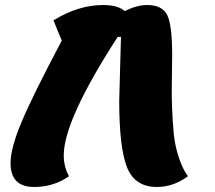

<svg xmlns="http://www.w3.org/2000/svg" viewBox="-20 -745 858 765"><path d="M116 0Q22 0 22 -95Q22 -154 65.5 -258Q109 -362 226 -583L193 -664Q293 -725 390 -725Q450 -725 477 -701Q526 -725 566 -725Q627 -725 646.5 -684.5Q666 -644 666 -525Q666 -504 665 -444.5Q664 -385 664.5 -353Q665 -321 668 -267Q671 -213 677 -178.5Q683 -144 696.5 -106Q710 -68 729 -43Q671 0 605 0Q517 0 486 -78.5Q455 -157 455 -343L462 -598H449Q234 -266 234 -126Q234 -80 255 -43Q194 0 116 0Z"/></svg>

Font: Lemonada
Style: Bold
Weight: 700
Designer: Mohamed Gaber (Arabic), Eduardo Tunni (Latin)
Foundry: Kief Type Foundry
Version: Version 4.004